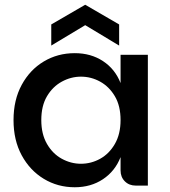

<svg xmlns="http://www.w3.org/2000/svg" viewBox="-20 -782 718 809"><path d="M295 7Q223 7 164.5 -28.5Q106 -64 71.5 -127.5Q37 -191 37 -276Q37 -361 71.5 -424.5Q106 -488 164.5 -523Q223 -558 295 -558Q363 -558 414 -524.5Q465 -491 488 -432V-551H603V0H552Q524 0 506 -18Q488 -36 488 -64V-120Q465 -61 414 -27Q363 7 295 7ZM321 -92Q364 -92 402 -113Q440 -134 464 -175.5Q488 -217 488 -276Q488 -336 464 -376.5Q440 -417 402 -438Q364 -459 321 -459Q279 -459 240.5 -438Q202 -417 178 -376.5Q154 -336 154 -276Q154 -217 178 -175.5Q202 -134 240.5 -113Q279 -92 321 -92ZM482 -590 339 -676 196 -590V-679L339 -762L482 -679Z"/></svg>

Font: Parkinsans Medium
Style: Regular
Weight: 500
Designer: Red Stone, Indian Type Foundry
Foundry: Indian Type Foundry
Version: Version 1.000